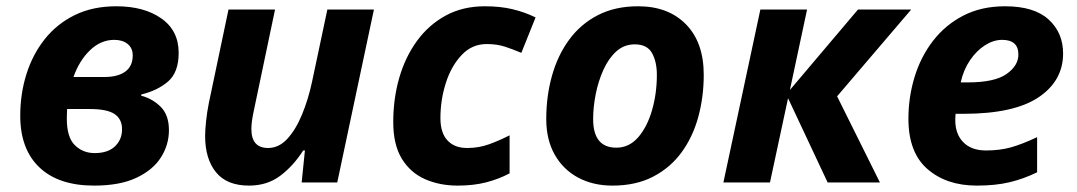

<svg xmlns="http://www.w3.org/2000/svg" viewBox="-20 -576 3400 606"><path d="M276.9 9.8Q165 9.8 104.5 -47.6Q43.9 -105 43.9 -210.9Q43.9 -279.3 63.2 -341.3Q82.5 -403.3 120.8 -451.9Q159.2 -500.5 215.8 -528.3Q272.5 -556.2 347.2 -556.2Q434.6 -556.2 489.3 -517.8Q543.9 -479.5 543.9 -409.2Q543.9 -347.7 510.5 -318.8Q477.1 -290 425.8 -277.8V-273.9Q461.4 -264.6 487.3 -238.8Q513.2 -212.9 513.2 -165Q513.2 -119.1 488 -79.3Q462.9 -39.6 410.6 -14.9Q358.4 9.8 276.9 9.8ZM211.9 -333H310.1Q352.1 -333 375.5 -350.1Q398.9 -367.2 398.9 -400.9Q398.9 -424.3 382.8 -437.3Q366.7 -450.2 340.8 -450.2Q298.3 -450.2 264.4 -417.7Q230.5 -385.3 211.9 -333ZM278.8 -92.8Q320.3 -92.8 342.8 -114Q365.2 -135.3 365.2 -168Q365.2 -200.2 341.6 -216.1Q317.9 -231.9 263.2 -231.9H191.9Q191.4 -224.6 191.2 -216.6Q190.9 -208.5 190.9 -201.2Q190.9 -142.6 216.3 -117.7Q241.7 -92.8 278.8 -92.8Z M766.1 9.8Q695.8 9.8 661.6 -32.5Q627.4 -74.7 627.4 -147Q627.4 -165 630.4 -193.4Q633.3 -221.7 639.2 -251L701.2 -545.9H848.1L781.2 -227.1Q773.4 -191.9 773.4 -168.9Q773.4 -108.9 826.2 -108.9Q859.9 -108.9 886.5 -137.5Q913.1 -166 933.1 -214.1Q953.1 -262.2 965.3 -319.8L1013.2 -545.9H1160.2L1044.4 0H932.1L942.4 -101.1H937Q905.8 -52.2 864.5 -21.2Q823.2 9.8 766.1 9.8Z M1424.3 9.8Q1367.7 9.8 1321.5 -10.5Q1275.4 -30.8 1248.3 -75Q1221.2 -119.1 1221.2 -190.9Q1221.2 -264.6 1240.2 -330.6Q1259.3 -396.5 1296.4 -447.3Q1333.5 -498 1387.2 -527.1Q1440.9 -556.2 1510.3 -556.2Q1559.1 -556.2 1597.9 -546.9Q1636.7 -537.6 1670.4 -521L1625.5 -409.2Q1599.1 -420.4 1573.7 -428.7Q1548.3 -437 1516.1 -437Q1469.7 -437 1437 -402.3Q1404.3 -367.7 1387.2 -314.2Q1370.1 -260.7 1370.1 -203.1Q1370.1 -156.7 1392.3 -132.8Q1414.6 -108.9 1454.1 -108.9Q1491.2 -108.9 1522.9 -120.4Q1554.7 -131.8 1588.4 -148.9V-28.8Q1554.2 -10.7 1514.6 -0.5Q1475.1 9.8 1424.3 9.8Z M1913.1 9.8Q1851.6 9.8 1804.4 -15.6Q1757.3 -41 1730.7 -88.1Q1704.1 -135.3 1704.1 -200.2Q1704.1 -272.5 1722.2 -336.9Q1740.2 -401.4 1776.4 -450.7Q1812.5 -500 1866.9 -528.1Q1921.4 -556.2 1994.1 -556.2Q2089.4 -556.2 2145.3 -499Q2201.2 -441.9 2201.2 -339.8Q2201.2 -270.5 2184.1 -207.5Q2167 -144.5 2131.6 -95.7Q2096.2 -46.9 2041.7 -18.6Q1987.3 9.8 1913.1 9.8ZM1925.3 -109.9Q1965.8 -109.9 1994.4 -142.8Q2022.9 -175.8 2038.1 -228.5Q2053.2 -281.2 2053.2 -339.8Q2053.2 -381.3 2037.8 -408.7Q2022.5 -436 1983.4 -436Q1949.7 -436 1925 -413.6Q1900.4 -391.1 1884.3 -355.2Q1868.2 -319.3 1860.1 -278.3Q1852.1 -237.3 1852.1 -200.2Q1852.1 -109.9 1925.3 -109.9Z M2263.2 0 2379.9 -545.9H2527.3L2473.1 -292L2688 -545.9H2856L2622.1 -272L2757.3 0H2592.3L2467.3 -266.1L2410.2 0Z M3063 9.8Q2967.3 9.8 2907.2 -42.5Q2847.2 -94.7 2847.2 -201.2Q2847.2 -269.5 2866.7 -333.3Q2886.2 -397 2925 -447.3Q2963.9 -497.6 3020.8 -526.9Q3077.6 -556.2 3152.3 -556.2Q3244.1 -556.2 3289.8 -514.4Q3335.4 -472.7 3335.4 -407.2Q3335.4 -320.8 3257.8 -268.8Q3180.2 -216.8 3021 -216.8H2996.1Q2995.6 -210.9 2995.4 -206.5Q2995.1 -202.1 2995.1 -196.8Q2995.1 -152.8 3020.5 -127Q3045.9 -101.1 3092.3 -101.1Q3135.3 -101.1 3170.4 -110.8Q3205.6 -120.6 3253.4 -143.1V-32.2Q3210.4 -11.2 3166 -0.7Q3121.6 9.8 3063 9.8ZM3012.2 -315.9H3034.2Q3119.1 -315.9 3156.7 -342.3Q3194.3 -368.7 3194.3 -403.8Q3194.3 -450.2 3143.1 -450.2Q3115.7 -450.2 3088.9 -433.1Q3062 -416 3041.5 -385.7Q3021 -355.5 3012.2 -315.9Z"/></svg>

Font: Open Sans
Style: Bold Italic
Weight: 700
Italic angle: -12°
Designer: Monotype Design Team
Foundry: Monotype Imaging Inc.
Version: Version 3.003; ttfautohint (v1.8.4)